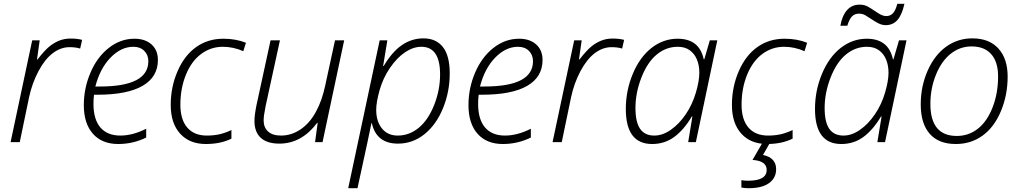

<svg xmlns="http://www.w3.org/2000/svg" viewBox="-20 -741 5321 1001"><path d="M348.1 -540Q381.8 -540 408.2 -533.2L397.9 -487.8Q375 -495.1 342.8 -495.1Q296.9 -495.1 255.4 -463.9Q213.9 -432.6 180.7 -370.1Q147.5 -307.6 131.8 -234.9L83 0H35.2L147.9 -530.8H187L172.9 -431.2H175.8Q211.4 -477.1 235.8 -497.3Q260.3 -517.6 287.8 -528.8Q315.4 -540 348.1 -540Z M596.2 9.8Q511.7 9.8 464.4 -43.7Q417 -97.2 417 -192.9Q417 -281.2 451.7 -362.3Q486.3 -443.4 547.1 -491.2Q607.9 -539.1 681.2 -539.1Q736.8 -539.1 770 -509.3Q803.2 -479.5 803.2 -428.2Q803.2 -339.8 723.4 -293.5Q643.6 -247.1 486.3 -247.1H470.2Q467.3 -225.6 467.3 -199.2Q467.3 -118.7 503.4 -76.4Q539.6 -34.2 607.4 -34.2Q671.9 -34.2 742.2 -69.8V-23.9Q673.8 9.8 596.2 9.8ZM675.3 -497.1Q611.3 -497.1 556.4 -440.7Q501.5 -384.3 477.1 -290H501Q753.4 -290 753.4 -421.9Q753.4 -454.6 732.2 -475.8Q710.9 -497.1 675.3 -497.1Z M1053.2 9.8Q968.3 9.8 919.2 -44.2Q870.1 -98.1 870.1 -193.8Q870.1 -288.1 906 -370.4Q941.9 -452.6 1002.9 -495.8Q1064 -539.1 1144.5 -539.1Q1210 -539.1 1262.2 -518.1L1248.5 -474.1Q1196.3 -497.1 1142.1 -497.1Q1079.1 -497.1 1028.6 -459.5Q978 -421.9 949.2 -351.1Q920.4 -280.3 920.4 -194.8Q920.4 -117.7 956.3 -75.9Q992.2 -34.2 1058.1 -34.2Q1092.8 -34.2 1122.3 -40.5Q1151.9 -46.9 1186.5 -63V-18.1Q1129.9 9.8 1053.2 9.8Z M1439.5 -530.8 1365.2 -189.9Q1354.5 -138.2 1354.5 -112.8Q1354.5 -76.7 1377.7 -55.4Q1400.9 -34.2 1445.3 -34.2Q1499 -34.2 1546.6 -66.2Q1594.2 -98.1 1626.7 -157.5Q1659.2 -216.8 1675.3 -293.9L1726.6 -530.8H1774.4L1661.6 0H1622.6L1636.2 -100.1H1633.3Q1551.8 7.8 1436.5 7.8Q1372.6 7.8 1339.6 -22.5Q1306.6 -52.7 1306.6 -110.8Q1306.6 -140.1 1317.4 -193.8L1390.6 -530.8Z M2054.7 7.8Q1942.4 7.8 1918.5 -99.1H1916.5Q1910.2 -64 1843.8 240.2H1795.4L1959.5 -530.8H1999.5L1977.5 -397H1980.5Q2024.9 -471.7 2075.9 -506.3Q2127 -541 2187.5 -541Q2253.4 -541 2289.1 -495.8Q2324.7 -450.7 2324.7 -357.9Q2324.7 -262.7 2289.6 -176.8Q2254.4 -90.8 2193.1 -41.5Q2131.8 7.8 2054.7 7.8ZM2176.8 -497.1Q2134.3 -497.1 2091.8 -468.5Q2049.3 -439.9 2012.9 -386.7Q1976.6 -333.5 1959 -270.8Q1941.4 -208 1941.4 -168.9Q1941.4 -107.9 1971.4 -71Q2001.5 -34.2 2053.7 -34.2Q2114.3 -34.2 2163.6 -75.2Q2212.9 -116.2 2243.7 -194.1Q2274.4 -272 2274.4 -353Q2274.4 -497.1 2176.8 -497.1Z M2601.6 9.8Q2517.1 9.8 2469.7 -43.7Q2422.4 -97.2 2422.4 -192.9Q2422.4 -281.2 2457 -362.3Q2491.7 -443.4 2552.5 -491.2Q2613.3 -539.1 2686.5 -539.1Q2742.2 -539.1 2775.4 -509.3Q2808.6 -479.5 2808.6 -428.2Q2808.6 -339.8 2728.8 -293.5Q2648.9 -247.1 2491.7 -247.1H2475.6Q2472.7 -225.6 2472.7 -199.2Q2472.7 -118.7 2508.8 -76.4Q2544.9 -34.2 2612.8 -34.2Q2677.2 -34.2 2747.6 -69.8V-23.9Q2679.2 9.8 2601.6 9.8ZM2680.7 -497.1Q2616.7 -497.1 2561.8 -440.7Q2506.8 -384.3 2482.4 -290H2506.3Q2758.8 -290 2758.8 -421.9Q2758.8 -454.6 2737.5 -475.8Q2716.3 -497.1 2680.7 -497.1Z M3173.8 -540Q3207.5 -540 3233.9 -533.2L3223.6 -487.8Q3200.7 -495.1 3168.5 -495.1Q3122.6 -495.1 3081.1 -463.9Q3039.6 -432.6 3006.3 -370.1Q2973.1 -307.6 2957.5 -234.9L2908.7 0H2860.8L2973.6 -530.8H3012.7L2998.5 -431.2H3001.5Q3037.1 -477.1 3061.5 -497.3Q3085.9 -517.6 3113.5 -528.8Q3141.1 -540 3173.8 -540Z M3512.7 -539.1Q3626 -539.1 3648.9 -432.1H3651.9L3680.7 -530.8H3719.7L3607.9 0H3567.9L3589.8 -133.8H3586.9Q3545.9 -64.5 3495.6 -27.3Q3445.3 9.8 3379.9 9.8Q3242.7 9.8 3242.7 -172.9Q3242.7 -269 3279.3 -356.4Q3315.9 -443.8 3377.2 -491.5Q3438.5 -539.1 3512.7 -539.1ZM3391.1 -34.2Q3434.6 -34.2 3477.8 -64.5Q3521 -94.7 3555.4 -145.5Q3589.8 -196.3 3607.9 -257.8Q3626 -319.3 3626 -361.8Q3626 -400.4 3613.3 -430.9Q3600.6 -461.4 3575.7 -479.2Q3550.8 -497.1 3513.7 -497.1Q3453.1 -497.1 3404.3 -457Q3355.5 -417 3324.2 -337.2Q3293 -257.3 3293 -178.2Q3293 -104 3317.4 -69.1Q3341.8 -34.2 3391.1 -34.2Z M3979 9.8Q3894 9.8 3845 -44.2Q3795.9 -98.1 3795.9 -193.8Q3795.9 -288.1 3831.8 -370.4Q3867.7 -452.6 3928.7 -495.8Q3989.7 -539.1 4070.3 -539.1Q4135.7 -539.1 4188 -518.1L4174.3 -474.1Q4122.1 -497.1 4067.9 -497.1Q4004.9 -497.1 3954.3 -459.5Q3903.8 -421.9 3875 -351.1Q3846.2 -280.3 3846.2 -194.8Q3846.2 -117.7 3882.1 -75.9Q3918 -34.2 3983.9 -34.2Q4018.6 -34.2 4048.1 -40.5Q4077.6 -46.9 4112.3 -63V-18.1Q4055.7 9.8 3979 9.8ZM4026.4 141.1Q4026.4 187 3989.5 213.6Q3952.6 240.2 3883.3 240.2Q3860.8 240.2 3845.2 236.8V198.2Q3859.9 201.2 3880.4 201.2Q3977.1 201.2 3977.1 145Q3977.1 97.7 3903.3 92.8L3957 0H3996.1L3958 66.9Q4026.4 81.5 4026.4 141.1Z M4499 -539.1Q4612.3 -539.1 4635.3 -432.1H4638.2L4667 -530.8H4706.1L4594.2 0H4554.2L4576.2 -133.8H4573.2Q4532.2 -64.5 4481.9 -27.3Q4431.6 9.8 4366.2 9.8Q4229 9.8 4229 -172.9Q4229 -269 4265.6 -356.4Q4302.2 -443.8 4363.5 -491.5Q4424.8 -539.1 4499 -539.1ZM4377.4 -34.2Q4420.9 -34.2 4464.1 -64.5Q4507.3 -94.7 4541.7 -145.5Q4576.2 -196.3 4594.2 -257.8Q4612.3 -319.3 4612.3 -361.8Q4612.3 -400.4 4599.6 -430.9Q4586.9 -461.4 4562 -479.2Q4537.1 -497.1 4500 -497.1Q4439.5 -497.1 4390.6 -457Q4341.8 -417 4310.5 -337.2Q4279.3 -257.3 4279.3 -178.2Q4279.3 -104 4303.7 -69.1Q4328.1 -34.2 4377.4 -34.2ZM4598.1 -609.9Q4578.6 -609.9 4560.3 -619.1Q4542 -628.4 4523.4 -641.1Q4506.8 -652.3 4491.9 -661.1Q4477.1 -669.9 4458.5 -669.9Q4436.5 -669.9 4422.4 -656Q4408.2 -642.1 4397.5 -606.9H4361.3Q4370.6 -659.7 4396 -688.2Q4421.4 -716.8 4461.4 -716.8Q4481.4 -716.8 4497.3 -710Q4513.2 -703.1 4554.7 -674.8Q4580.1 -657.2 4600.6 -657.2Q4621.6 -657.2 4635.5 -672.1Q4649.4 -687 4658.2 -721.2H4695.3Q4682.6 -663.6 4658.9 -636.7Q4635.3 -609.9 4598.1 -609.9Z M5049.3 -541Q5137.2 -541 5185.3 -488Q5233.4 -435.1 5233.4 -341.8Q5233.4 -245.6 5198.5 -161.9Q5163.6 -78.1 5103 -34.2Q5042.5 9.8 4963.4 9.8Q4873.5 9.8 4826.9 -43.7Q4780.3 -97.2 4780.3 -196.8Q4780.3 -290 4815.9 -371.6Q4851.6 -453.1 4912.1 -497.1Q4972.7 -541 5049.3 -541ZM5045.4 -499Q4984.9 -499 4936.5 -460.7Q4888.2 -422.4 4859.4 -350.8Q4830.6 -279.3 4830.6 -199.2Q4830.6 -32.2 4968.3 -32.2Q5030.3 -32.2 5078.4 -70.1Q5126.5 -107.9 5155 -181.4Q5183.6 -254.9 5183.6 -342.8Q5183.6 -418 5147.9 -458.5Q5112.3 -499 5045.4 -499Z"/></svg>

Font: CAA NEO Sans Light
Style: Italic
Weight: 300
Italic angle: -12°
Version: Version 1.10